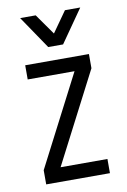

<svg xmlns="http://www.w3.org/2000/svg" viewBox="-83 -769 541 820"><g transform="rotate(-10 188.0 -359.5)"><path d="M326.2 -455.1 123 -61.5H326.2V0H49.8V-61.5L252.9 -455.1H49.8V-516.6H326.2ZM63.5 -718.8H130.9L194.3 -628.9L257.8 -718.8H324.2L224.6 -576.2H160.2Z"/></g></svg>

Font: Dinish Condensed
Style: Regular
Weight: 400
Width: 3
Designer: Bert Driehuis
Foundry: Playbeing
Version: Version 3.006; git-39231f3c-release